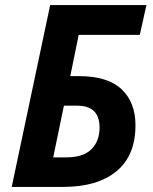

<svg xmlns="http://www.w3.org/2000/svg" viewBox="-20 -734 602 754"><path d="M177 -714H555L529 -597H289L256 -435H290Q403 -435 457.5 -383.5Q512 -332 512 -242Q512 -123 437.5 -61.5Q363 0 228 0H26ZM240 -116Q307 -116 339 -148Q371 -180 371 -233Q371 -319 283 -319H231L189 -116Z"/></svg>

Font: Noto Sans Display
Style: Bold Italic
Weight: 700
Italic angle: -12°
Designer: Monotype Design team
Foundry: Monotype Imaging Inc.
Version: Version 1.000